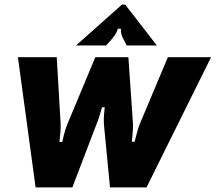

<svg xmlns="http://www.w3.org/2000/svg" viewBox="-20 -816 939 836"><path d="M135 0 58 -567H227L244 -277Q245 -250 239 -198H251Q252 -203 258.5 -229.5Q265 -256 274 -277L395 -567H539L559 -277Q560 -250 554 -199H566Q579 -252 589 -277L711 -567H899L618 0H459L434 -259Q432 -274 432 -297Q432 -311 436 -349H424Q414 -309 394 -259L295 0ZM311 -618 511 -796H525L663 -618H532L521 -639Q503 -670 507 -691H493Q489 -670 461 -639L442 -618Z"/></svg>

Font: Open Sauce Sans Black Italic
Style: Regular
Weight: 900
Italic angle: -10°
Designer: Alfredo Marco Pradil
Foundry: Creative Sauce Fz LLC
Version: Version 1.477